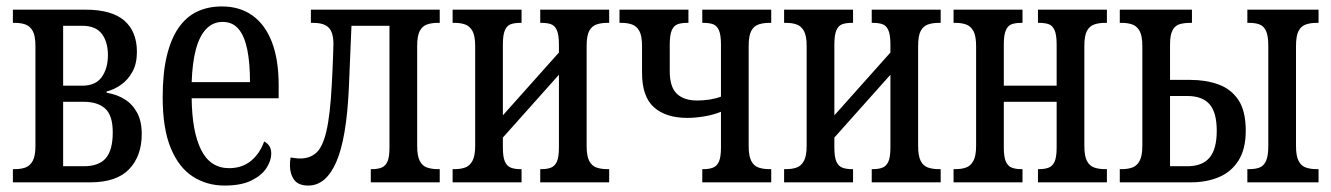

<svg xmlns="http://www.w3.org/2000/svg" viewBox="-20 -566 4133 596"><path d="M20 0V-41H27Q45 -41 59 -46Q73 -51 81.5 -66.5Q90 -82 90 -113V-423Q90 -455 81.5 -470Q73 -485 59 -490Q45 -495 27 -495H20V-536H245Q327 -536 366 -502Q405 -468 405 -405Q405 -369 391.5 -344Q378 -319 356.5 -303.5Q335 -288 311 -282V-278Q343 -273 367.5 -257.5Q392 -242 406 -215.5Q420 -189 420 -150Q420 -82 381 -41Q342 0 260 0ZM176 -50H240Q287 -50 308.5 -75Q330 -100 330 -155Q330 -208 306.5 -229Q283 -250 240 -250H176ZM176 -300H235Q277 -300 296 -327Q315 -354 315 -395Q315 -436 296 -461Q277 -486 235 -486H176Z M677 10Q622 10 578.5 -18Q535 -46 510 -106.5Q485 -167 485 -264Q485 -338 497.5 -391Q510 -444 533.5 -478.5Q557 -513 591 -529.5Q625 -546 669 -546Q724 -546 763.5 -518Q803 -490 824 -435.5Q845 -381 845 -302V-261H575Q576 -157 604.5 -100.5Q633 -44 691 -44Q732 -44 759.5 -67Q787 -90 800 -127Q811 -121 816.5 -112Q822 -103 822 -89Q822 -68 807.5 -45Q793 -22 761 -6Q729 10 677 10ZM756 -311Q756 -371 747.5 -412.5Q739 -454 720.5 -476Q702 -498 671 -498Q641 -498 620 -476Q599 -454 588 -412.5Q577 -371 575 -311Z M937 10Q906 10 893 -8Q880 -26 880 -53Q880 -59 880.5 -65Q881 -71 882 -77Q890 -76 897.5 -75Q905 -74 912 -74Q942 -74 962 -92Q982 -110 993.5 -160Q1005 -210 1010 -305Q1011 -326 1012 -345.5Q1013 -365 1013.5 -381.5Q1014 -398 1014.5 -410.5Q1015 -423 1015 -430Q1015 -464 1001 -479.5Q987 -495 952 -495H945V-536H1345V-495H1338Q1320 -495 1305.5 -490Q1291 -485 1283 -470Q1275 -455 1275 -423V-113Q1275 -82 1283 -66.5Q1291 -51 1305.5 -46Q1320 -41 1338 -41H1345V0H1131V-41H1136Q1152 -41 1164 -45.5Q1176 -50 1182.5 -64Q1189 -78 1189 -108V-486H1071L1063 -295Q1056 -137 1024 -63.5Q992 10 937 10Z M1385 0V-41H1392Q1410 -41 1424 -46Q1438 -51 1446.5 -66.5Q1455 -82 1455 -113V-423Q1455 -455 1446.5 -470Q1438 -485 1424 -490Q1410 -495 1392 -495H1385V-536H1599V-495H1594Q1578 -495 1566 -491Q1554 -487 1547.5 -472.5Q1541 -458 1541 -428V-208L1715 -403V-428Q1715 -458 1708.5 -472.5Q1702 -487 1690 -491Q1678 -495 1662 -495H1657V-536H1871V-495H1864Q1846 -495 1831.5 -490Q1817 -485 1809 -470Q1801 -455 1801 -423V-113Q1801 -82 1809 -66.5Q1817 -51 1831.5 -46Q1846 -41 1864 -41H1871V0H1657V-41H1662Q1678 -41 1690 -45.5Q1702 -50 1708.5 -64Q1715 -78 1715 -108V-334L1541 -139V-108Q1541 -78 1547.5 -64Q1554 -50 1566 -45.5Q1578 -41 1594 -41H1599V0Z M2160 0V-41H2165Q2181 -41 2193 -45.5Q2205 -50 2211.5 -64Q2218 -78 2218 -108V-219Q2193 -209 2165 -204.5Q2137 -200 2114 -200Q2047 -200 2010 -233Q1973 -266 1973 -340V-423Q1973 -455 1964.5 -470Q1956 -485 1942 -490Q1928 -495 1910 -495H1903V-536H2117V-495H2112Q2096 -495 2084 -491Q2072 -487 2065.5 -472.5Q2059 -458 2059 -428V-345Q2059 -296 2081 -275Q2103 -254 2144 -254Q2164 -254 2183 -257Q2202 -260 2218 -266V-428Q2218 -458 2211.5 -472.5Q2205 -487 2193 -491Q2181 -495 2165 -495H2160V-536H2374V-495H2367Q2349 -495 2334.5 -490Q2320 -485 2312 -470Q2304 -455 2304 -423V-113Q2304 -82 2312 -66.5Q2320 -51 2334.5 -46Q2349 -41 2367 -41H2374V0Z M2414 0V-41H2421Q2439 -41 2453 -46Q2467 -51 2475.5 -66.5Q2484 -82 2484 -113V-423Q2484 -455 2475.5 -470Q2467 -485 2453 -490Q2439 -495 2421 -495H2414V-536H2628V-495H2623Q2607 -495 2595 -491Q2583 -487 2576.5 -472.5Q2570 -458 2570 -428V-208L2744 -403V-428Q2744 -458 2737.5 -472.5Q2731 -487 2719 -491Q2707 -495 2691 -495H2686V-536H2900V-495H2893Q2875 -495 2860.5 -490Q2846 -485 2838 -470Q2830 -455 2830 -423V-113Q2830 -82 2838 -66.5Q2846 -51 2860.5 -46Q2875 -41 2893 -41H2900V0H2686V-41H2691Q2707 -41 2719 -45.5Q2731 -50 2737.5 -64Q2744 -78 2744 -108V-334L2570 -139V-108Q2570 -78 2576.5 -64Q2583 -50 2595 -45.5Q2607 -41 2623 -41H2628V0Z M2940 0V-41H2947Q2965 -41 2979 -46Q2993 -51 3001.5 -66.5Q3010 -82 3010 -113V-423Q3010 -455 3001.5 -470Q2993 -485 2979 -490Q2965 -495 2947 -495H2940V-536H3154V-495H3149Q3133 -495 3121 -491Q3109 -487 3102.5 -472.5Q3096 -458 3096 -428V-300H3260V-428Q3260 -458 3253.5 -472.5Q3247 -487 3235 -491Q3223 -495 3207 -495H3202V-536H3416V-495H3409Q3391 -495 3376.5 -490Q3362 -485 3354 -470Q3346 -455 3346 -423V-113Q3346 -82 3354 -66.5Q3362 -51 3376.5 -46Q3391 -41 3409 -41H3416V0H3202V-41H3207Q3223 -41 3235 -45.5Q3247 -50 3253.5 -64Q3260 -78 3260 -108V-250H3096V-108Q3096 -78 3102.5 -64Q3109 -50 3121 -45.5Q3133 -41 3149 -41H3154V0Z M3852 0V-41H3859Q3877 -41 3890 -46Q3903 -51 3910 -66.5Q3917 -82 3917 -113V-423Q3917 -455 3910 -470Q3903 -485 3890 -490Q3877 -495 3859 -495H3852V-536H4073V-495H4066Q4048 -495 4033.5 -490Q4019 -485 4011 -470Q4003 -455 4003 -423V-113Q4003 -82 4011 -66.5Q4019 -51 4033.5 -46Q4048 -41 4066 -41H4073V0ZM3456 0V-41H3463Q3481 -41 3495 -46Q3509 -51 3517.5 -66.5Q3526 -82 3526 -113V-423Q3526 -455 3517.5 -470Q3509 -485 3495 -490Q3481 -495 3463 -495H3456V-536H3680V-495H3675Q3656 -495 3642 -491Q3628 -487 3620 -472.5Q3612 -458 3612 -428V-318H3676Q3723 -318 3762 -304Q3801 -290 3824 -256Q3847 -222 3847 -160Q3847 -104 3825 -68.5Q3803 -33 3764.5 -16.5Q3726 0 3676 0ZM3612 -50H3666Q3712 -50 3734.5 -76.5Q3757 -103 3757 -160Q3757 -217 3734.5 -242.5Q3712 -268 3666 -268H3612Z"/></svg>

Font: Noto Serif ExtraCondensed
Style: Regular
Weight: 400
Width: 2
Designer: Monotype Design Team
Foundry: Monotype Imaging Inc.
Version: Version 2.013